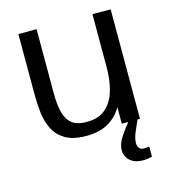

<svg xmlns="http://www.w3.org/2000/svg" viewBox="-103 -583 749 846"><g transform="rotate(-15 271.0 -160.0)"><path d="M232.9 11.7Q171.9 11.7 136.7 -9.5Q101.6 -30.8 84.7 -65.4Q67.9 -100.1 63.2 -140.4Q58.6 -180.7 58.6 -218.8V-499.5H141.6V-207.5Q141.6 -155.3 150.9 -119.4Q160.2 -83.5 183.6 -65.4Q207 -47.4 249.5 -47.4Q305.7 -47.4 337.6 -76.2Q369.6 -105 383.1 -152.6Q396.5 -200.2 396.5 -255.4V-499.5H479.5V0H396.5V-75.2Q372.1 -33.2 331.8 -10.7Q291.5 11.7 232.9 11.7ZM445.8 180.2Q418.5 180.2 400.6 170.4Q382.8 160.6 374.3 145.5Q365.7 130.4 365.7 114.3Q365.7 84.5 386 54.4Q406.2 24.4 429.7 -4.9H470.2Q458 23.4 446.3 50.3Q434.6 77.1 434.6 98.6Q434.6 112.8 441.4 121.8Q448.2 130.9 465.8 130.9Q475.1 130.9 487.3 127.9V174.8Q465.3 180.2 445.8 180.2Z"/></g></svg>

Font: Pontano Sans
Style: Regular
Weight: 400
Designer: Vernon Adams
Foundry: Vernon Adams
Version: Version 2.001